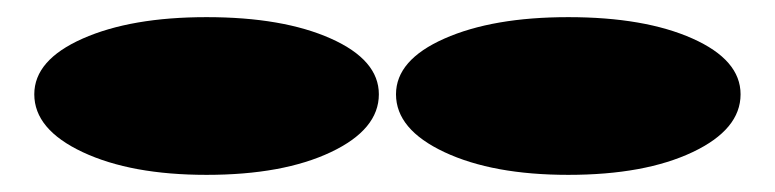

<svg xmlns="http://www.w3.org/2000/svg" viewBox="-20 -768 904 224"><path d="M643 -748Q732 -748 788 -723Q844 -698 844 -658Q844 -617 788 -590.5Q732 -564 643 -564Q555 -564 498.5 -590.5Q442 -617 442 -658Q442 -698 498.5 -723Q555 -748 643 -748ZM221 -748Q310 -748 366 -723Q422 -698 422 -658Q422 -617 366 -590.5Q310 -564 221 -564Q133 -564 76.5 -590.5Q20 -617 20 -658Q20 -698 76.5 -723Q133 -748 221 -748Z"/></svg>

Font: Kalnia Expanded
Style: Bold
Weight: 700
Width: 7
Designer: Frida Medrano
Foundry: Frida Medrano
Version: Version 1.105